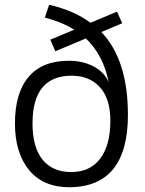

<svg xmlns="http://www.w3.org/2000/svg" viewBox="-20 -775 610 809"><path d="M187 -755Q294 -730 361 -679L473 -726L495 -677L407 -640Q519 -523 519 -291Q519 12 273 14Q162 14 102.5 -58.5Q43 -131 43 -255Q43 -383 100.5 -451Q158 -519 270 -519Q330 -519 375.5 -494.5Q421 -470 438 -428Q416 -542 342 -613L213 -559L192 -608L293 -650Q239 -683 169 -701ZM117 -255Q117 -154 159.5 -102Q202 -50 280 -50Q359 -50 402 -106.5Q445 -163 445 -266Q445 -359 401 -407.5Q357 -456 282 -456Q117 -456 117 -255Z"/></svg>

Font: Nacelle Light
Style: Regular
Weight: 300
Designer: Sora Sagano
Foundry: Sora Sagano
Version: Version 1.000;FEAKit 1.0